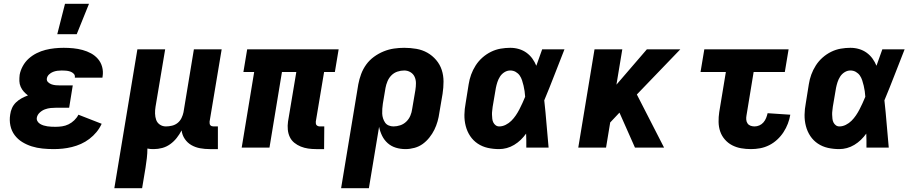

<svg xmlns="http://www.w3.org/2000/svg" viewBox="-20 -781 4840 1016"><path d="M264 8Q234 8 204.5 5Q175 2 148 -6.5Q121 -15 97.5 -29.5Q74 -44 57.5 -66Q41 -88 35 -116.5Q29 -145 34 -175Q36 -192 43.5 -209Q51 -226 64.5 -239Q78 -252 94.5 -261Q111 -270 128 -276Q116 -285 106 -296Q96 -307 89.5 -321.5Q83 -336 82.5 -352Q82 -368 84 -385Q88 -408 100.5 -431Q113 -454 132 -471Q151 -488 174 -499.5Q197 -511 221 -517Q245 -523 269 -525.5Q293 -528 317 -528Q343 -528 368 -525.5Q393 -523 417 -516.5Q441 -510 462 -498.5Q483 -487 498.5 -469Q514 -451 520.5 -427Q527 -403 523 -377L522 -370H376V-371Q378 -383 370 -391Q362 -399 351.5 -402.5Q341 -406 329.5 -407Q318 -408 307 -408Q295 -408 283.5 -406.5Q272 -405 260.5 -400.5Q249 -396 239.5 -387Q230 -378 228 -366Q226 -354 234.5 -346Q243 -338 253.5 -334.5Q264 -331 275 -330Q286 -329 298 -329H365L346 -211H279Q264 -211 248.5 -209.5Q233 -208 218 -202.5Q203 -197 190.5 -185.5Q178 -174 175 -159Q173 -149 178 -140Q183 -131 192 -125.5Q201 -120 211 -117Q221 -114 231 -112.5Q241 -111 252 -110.5Q263 -110 274 -110Q291 -110 308.5 -112.5Q326 -115 342.5 -123Q359 -131 373 -144.5Q387 -158 395 -174L518 -126Q507 -102 490.5 -82Q474 -62 453 -46Q432 -30 408.5 -19.5Q385 -9 360.5 -3Q336 3 312 5.5Q288 8 264 8ZM283 -600 324 -761H451L386 -600Z M585 215 707 -520H854L803 -216Q800 -198 800.5 -180Q801 -162 806.5 -146.5Q812 -131 826 -121.5Q840 -112 858 -112Q874 -112 890.5 -116Q907 -120 920 -130.5Q933 -141 940.5 -156.5Q948 -172 951 -187L1006 -520H1153L1089 -137Q1089 -132 1089.5 -127Q1090 -122 1093 -118.5Q1096 -115 1100.5 -113.5Q1105 -112 1110 -112H1133V8H1090Q1064 8 1039 3.5Q1014 -1 993 -13Q972 -25 958 -45.5Q944 -66 941 -91Q930 -70 915 -51Q900 -32 880.5 -18Q861 -4 838.5 2Q816 8 794 8Q785 8 776.5 7.5Q768 7 760 5Q760 30 757 56Q754 82 750 107L732 215Z M1695 8H1653Q1631 8 1610.5 5Q1590 2 1571.5 -5.5Q1553 -13 1537.5 -25.5Q1522 -38 1513.5 -56Q1505 -74 1503 -95Q1501 -116 1504 -137L1548 -400H1472L1406 0H1259L1325 -400H1268L1288 -520H1772L1752 -400H1695L1651 -137Q1651 -132 1651.5 -127Q1652 -122 1655.5 -118.5Q1659 -115 1663.5 -113.5Q1668 -112 1673 -112H1696Z M1785 215 1876 -335Q1881 -362 1891 -389Q1901 -416 1918 -439.5Q1935 -463 1959 -480.5Q1983 -498 2010 -509Q2037 -520 2064.5 -524Q2092 -528 2119 -528Q2152 -528 2183.5 -522.5Q2215 -517 2241.5 -502Q2268 -487 2288 -463.5Q2308 -440 2317.5 -411Q2327 -382 2327 -349.5Q2327 -317 2322 -285L2305 -185Q2302 -162 2295.5 -139Q2289 -116 2278.5 -94.5Q2268 -73 2252 -53Q2236 -33 2216.5 -19Q2197 -5 2173 1.5Q2149 8 2126 8Q2099 8 2074.5 0.5Q2050 -7 2031.5 -23.5Q2013 -40 2002 -62.5Q1991 -85 1986 -110L1932 215ZM2062 -112Q2080 -112 2098 -118Q2116 -124 2130 -137.5Q2144 -151 2151.5 -169Q2159 -187 2161 -204L2178 -304Q2181 -323 2181 -341Q2181 -359 2174 -374.5Q2167 -390 2152 -399Q2137 -408 2119 -408Q2101 -408 2083 -402Q2065 -396 2051.5 -382.5Q2038 -369 2030.5 -351Q2023 -333 2020 -316L2006 -233Q2004 -219 2003 -206Q2002 -193 2002.5 -180Q2003 -167 2007 -154.5Q2011 -142 2018 -132Q2025 -122 2037 -117Q2049 -112 2062 -112Z M2621 8Q2590 8 2561 1.5Q2532 -5 2508 -21Q2484 -37 2468 -61Q2452 -85 2444.5 -114Q2437 -143 2437.5 -173.5Q2438 -204 2444 -235L2460 -335Q2464 -361 2473 -386Q2482 -411 2497 -434.5Q2512 -458 2533 -476.5Q2554 -495 2578.5 -507Q2603 -519 2629 -523.5Q2655 -528 2680 -528Q2704 -528 2726 -521.5Q2748 -515 2766 -502Q2784 -489 2797 -471Q2810 -453 2818 -433Q2826 -455 2833.5 -476.5Q2841 -498 2849 -520H2967Q2940 -452 2914 -384.5Q2888 -317 2860 -250Q2867 -188 2872 -125Q2877 -62 2883 0H2765Q2765 -18 2765 -36.5Q2765 -55 2764 -74Q2751 -56 2735.5 -41Q2720 -26 2701 -14.5Q2682 -3 2661.5 2.5Q2641 8 2621 8ZM2622 -112Q2639 -112 2656 -120.5Q2673 -129 2686 -142Q2699 -155 2709.5 -170.5Q2720 -186 2728.5 -202.5Q2737 -219 2744.5 -235.5Q2752 -252 2759 -269Q2758 -284 2756 -298.5Q2754 -313 2750.5 -327.5Q2747 -342 2742.5 -356Q2738 -370 2730 -381.5Q2722 -393 2709 -400.5Q2696 -408 2680 -408Q2664 -408 2649.5 -399Q2635 -390 2626 -376Q2617 -362 2612 -346.5Q2607 -331 2604 -316L2587 -216Q2586 -205 2584.5 -194.5Q2583 -184 2583.5 -173.5Q2584 -163 2585 -152.5Q2586 -142 2590.5 -133Q2595 -124 2603 -118Q2611 -112 2622 -112Z M3340 0 3258 -185 3209 -133 3187 0H3040L3126 -520H3273L3242 -333L3403 -520H3580L3350 -281L3494 0Z M3954 8Q3927 8 3901.5 3.5Q3876 -1 3854 -12.5Q3832 -24 3815.5 -43Q3799 -62 3791 -85.5Q3783 -109 3782.5 -135.5Q3782 -162 3786 -188L3821 -400H3687L3707 -520H4153L4133 -400H3968L3930 -169Q3928 -158 3929 -147Q3930 -136 3936 -127.5Q3942 -119 3952 -115.5Q3962 -112 3973 -112Q3986 -112 3998.5 -117.5Q4011 -123 4020 -133.5Q4029 -144 4034 -156.5Q4039 -169 4042 -182L4162 -174Q4158 -150 4149 -126.5Q4140 -103 4126 -81.5Q4112 -60 4092.5 -42Q4073 -24 4050 -12.5Q4027 -1 4002.5 3.5Q3978 8 3954 8Z M4421 8Q4390 8 4361 1.5Q4332 -5 4308 -21Q4284 -37 4268 -61Q4252 -85 4244.5 -114Q4237 -143 4237.5 -173.5Q4238 -204 4244 -235L4260 -335Q4264 -361 4273 -386Q4282 -411 4297 -434.5Q4312 -458 4333 -476.5Q4354 -495 4378.5 -507Q4403 -519 4429 -523.5Q4455 -528 4480 -528Q4504 -528 4526 -521.5Q4548 -515 4566 -502Q4584 -489 4597 -471Q4610 -453 4618 -433Q4626 -455 4633.5 -476.5Q4641 -498 4649 -520H4767Q4740 -452 4714 -384.5Q4688 -317 4660 -250Q4667 -188 4672 -125Q4677 -62 4683 0H4565Q4565 -18 4565 -36.5Q4565 -55 4564 -74Q4551 -56 4535.5 -41Q4520 -26 4501 -14.5Q4482 -3 4461.5 2.5Q4441 8 4421 8ZM4422 -112Q4439 -112 4456 -120.5Q4473 -129 4486 -142Q4499 -155 4509.5 -170.5Q4520 -186 4528.5 -202.5Q4537 -219 4544.5 -235.5Q4552 -252 4559 -269Q4558 -284 4556 -298.5Q4554 -313 4550.5 -327.5Q4547 -342 4542.5 -356Q4538 -370 4530 -381.5Q4522 -393 4509 -400.5Q4496 -408 4480 -408Q4464 -408 4449.5 -399Q4435 -390 4426 -376Q4417 -362 4412 -346.5Q4407 -331 4404 -316L4387 -216Q4386 -205 4384.5 -194.5Q4383 -184 4383.5 -173.5Q4384 -163 4385 -152.5Q4386 -142 4390.5 -133Q4395 -124 4403 -118Q4411 -112 4422 -112Z"/></svg>

Font: Iosevka Heavy Extended
Style: Italic
Weight: 900
Width: 7
Italic angle: -9°
Monospace: yes
Designer: Belleve Invis
Foundry: Belleve Invis
Version: Version 32.5.0; ttfautohint (v1.8.4)